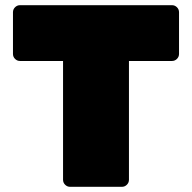

<svg xmlns="http://www.w3.org/2000/svg" viewBox="-20 -720 740 740"><path d="M57 -700H643Q654 -700 662 -692Q670 -684 670 -673V-512Q670 -501 662 -493Q654 -485 643 -485H477V-27Q477 -16 469 -8Q461 0 450 0H250Q239 0 231 -8Q223 -16 223 -27V-485H57Q46 -485 38 -493Q30 -501 30 -512V-673Q30 -684 38 -692Q46 -700 57 -700Z"/></svg>

Font: Rubik One
Style: Regular
Weight: 400
Designer: Hubert and Fischer with Elvire Volk Leonovitch
Foundry: Hubert and Fischer with Elvire Volk Leonovitch
Version: Version 1.001